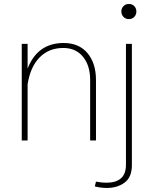

<svg xmlns="http://www.w3.org/2000/svg" viewBox="-20 -703 780 961"><path d="M587.4 -645.5Q587.4 -661.1 597.9 -672.1Q608.4 -683.1 625 -683.1Q642.1 -683.1 652.3 -672.1Q662.6 -661.1 662.6 -645.5Q662.6 -629.9 652.3 -618.7Q642.1 -607.4 625 -607.4Q608.4 -607.4 597.9 -618.7Q587.4 -629.9 587.4 -645.5ZM454.6 230 460.4 206.1Q469.2 208 484.1 209.7Q499 211.4 514.6 211.4Q560.1 211.4 585.2 189.7Q610.4 168 610.4 121.6V-483.4H640.1V123.5Q640.1 183.6 604 210.7Q567.9 237.8 514.2 237.8Q484.4 237.8 454.6 230ZM118.2 0H88.9V-483.4H118.2V-359.9Q168 -487.8 298.8 -487.8Q375 -487.8 417.7 -437.3Q460.4 -386.7 460.4 -302.2V0H431.2V-303.2Q431.2 -375 395.3 -418.9Q359.4 -462.9 296.9 -462.9Q224.6 -462.9 178.2 -415.5Q131.8 -368.2 118.2 -281.2Z"/></svg>

Font: Estedad-FD Thin
Style: Regular
Weight: 100
Designer: Amin Abedi
Version: Version 7.3